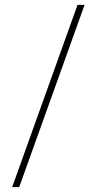

<svg xmlns="http://www.w3.org/2000/svg" viewBox="-20 -730 398 790"><path d="M30 40 299 -710H328L59 40Z"/></svg>

Font: Outfit Thin Thin
Style: Regular
Weight: 250
Version: Version 1.100;gftools[0.9.27]